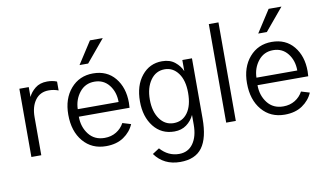

<svg xmlns="http://www.w3.org/2000/svg" viewBox="-95 -1009 2485 1456"><g transform="rotate(-10 1147.5 -280.5)"><path d="M78.1 0V-525.4H150.4V-449.2Q166 -484.4 202.1 -513.7Q238.3 -543 294.9 -543Q336.9 -543 369.1 -529.3V-460.9Q334 -474.6 294.9 -474.6Q228.5 -474.6 191.4 -424.8Q154.3 -375 154.3 -293V0Z M409.2 -266.6Q409.2 -389.6 475.6 -466.3Q542 -543 647.5 -543Q754.9 -543 816.4 -468.3Q877.9 -393.6 877.9 -277.3Q877.9 -263.7 876 -238.3H485.4Q485.4 -159.2 529.3 -102.5Q573.2 -45.9 651.4 -45.9Q702.1 -45.9 741.2 -69.8Q780.3 -93.8 801.8 -133.8L866.2 -114.3Q841.8 -56.6 787.1 -19.5Q732.4 17.6 651.4 17.6Q542 17.6 475.6 -60.5Q409.2 -138.7 409.2 -266.6ZM487.3 -295.9H801.8Q801.8 -373 759.8 -426.3Q717.8 -479.5 647.5 -479.5Q576.2 -479.5 532.7 -424.8Q489.3 -370.1 487.3 -295.9ZM558.6 -623 668.9 -793.9H767.6L625 -623Z M1038.1 -272.5Q1038.1 -179.7 1079.1 -122.6Q1120.1 -65.4 1186.5 -65.4Q1253.9 -65.4 1293.5 -120.1Q1333 -174.8 1333 -273.4Q1333 -369.1 1292.5 -424.3Q1252 -479.5 1188.5 -479.5Q1120.1 -479.5 1079.1 -421.4Q1038.1 -363.3 1038.1 -272.5ZM961.9 -271.5Q961.9 -393.6 1022.5 -468.3Q1083 -543 1178.7 -543Q1239.3 -543 1277.8 -511.7Q1316.4 -480.5 1333 -439.5V-525.4H1407.2V-61.5Q1407.2 87.9 1354 160.6Q1300.8 233.4 1184.6 233.4Q1058.6 233.4 989.3 137.7L1042 103.5Q1102.5 171.9 1186.5 171.9Q1255.9 171.9 1294.4 117.7Q1333 63.5 1333 -27.3V-102.5Q1312.5 -58.6 1273.9 -30.3Q1235.4 -2 1180.7 -2Q1081.1 -2 1021.5 -77.6Q961.9 -153.3 961.9 -271.5Z M1578.1 0V-758.8H1652.3V0Z M1785.2 -266.6Q1785.2 -389.6 1851.6 -466.3Q1918 -543 2023.4 -543Q2130.9 -543 2192.4 -468.3Q2253.9 -393.6 2253.9 -277.3Q2253.9 -263.7 2252 -238.3H1861.3Q1861.3 -159.2 1905.3 -102.5Q1949.2 -45.9 2027.3 -45.9Q2078.1 -45.9 2117.2 -69.8Q2156.2 -93.8 2177.7 -133.8L2242.2 -114.3Q2217.8 -56.6 2163.1 -19.5Q2108.4 17.6 2027.3 17.6Q1918 17.6 1851.6 -60.5Q1785.2 -138.7 1785.2 -266.6ZM1863.3 -295.9H2177.7Q2177.7 -373 2135.7 -426.3Q2093.8 -479.5 2023.4 -479.5Q1952.1 -479.5 1908.7 -424.8Q1865.2 -370.1 1863.3 -295.9ZM1934.6 -623 2044.9 -793.9H2143.6L2001 -623Z"/></g></svg>

Font: Gothic A1
Style: Regular
Weight: 400
Designer: HanYang I&C Co.,Ltd.
Foundry: HanYang I&C Co.,Ltd.
Version: Version 2.50